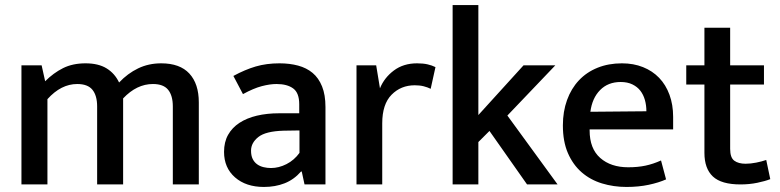

<svg xmlns="http://www.w3.org/2000/svg" viewBox="-20 -731 3093 761"><path d="M168 0H65V-472H145L159 -409Q192 -442 230 -461Q268 -480 319 -480Q370 -480 402.5 -460Q435 -440 452 -404Q486 -440 527.5 -460Q569 -480 619 -480Q693 -480 730.5 -439.5Q768 -399 768 -325V0H665V-309Q665 -352 646.5 -375Q628 -398 586 -398Q522 -398 468 -341V0H365V-309Q365 -352 346.5 -375Q328 -398 286 -398Q222 -398 168 -338Z M905 -430Q951 -455 993.5 -467.5Q1036 -480 1088 -480Q1128 -480 1161.5 -471Q1195 -462 1219 -442Q1243 -422 1256.5 -388.5Q1270 -355 1270 -307V0H1187L1176 -51H1173Q1145 -19 1108 -4.5Q1071 10 1026 10Q955 10 911.5 -28Q868 -66 868 -129Q868 -168 884 -196.5Q900 -225 929 -244Q958 -263 998 -272.5Q1038 -282 1086 -282H1166V-318Q1166 -363 1142 -380.5Q1118 -398 1076 -398Q1050 -398 1017.5 -389.5Q985 -381 943 -358ZM1167 -214 1104 -213Q1033 -211 1004 -188Q975 -165 975 -134Q975 -114 981.5 -101Q988 -88 999 -80Q1010 -72 1024.5 -68.5Q1039 -65 1054 -65Q1085 -65 1115.5 -80.5Q1146 -96 1167 -125Z M1393 0V-472H1471L1486 -381Q1503 -423 1541 -451.5Q1579 -480 1633 -480Q1657 -480 1674.5 -476Q1692 -472 1706 -465L1687 -379Q1675 -385 1659.5 -389Q1644 -393 1624 -393Q1569 -393 1532 -355.5Q1495 -318 1495 -242V0Z M1876 -168V0H1774V-711H1876V-275L2055 -472H2181L1991 -273L2190 0H2069L1920 -212Z M2648 -218H2317V-214Q2317 -142 2359 -105Q2401 -68 2470 -68Q2508 -68 2538.5 -74.5Q2569 -81 2600 -95L2620 -20Q2591 -7 2551 1.5Q2511 10 2463 10Q2412 10 2366 -4Q2320 -18 2285.5 -48Q2251 -78 2231 -124Q2211 -170 2211 -234Q2211 -289 2227.5 -334.5Q2244 -380 2274.5 -412.5Q2305 -445 2348.5 -462.5Q2392 -480 2445 -480Q2491 -480 2528.5 -465Q2566 -450 2592.5 -422.5Q2619 -395 2633.5 -355.5Q2648 -316 2648 -268ZM2542 -290Q2542 -314 2536 -335Q2530 -356 2518 -371.5Q2506 -387 2486.5 -396.5Q2467 -406 2440 -406Q2390 -406 2358.5 -374Q2327 -342 2320 -288Z M3008 -396H2874V-141Q2874 -106 2890.5 -94Q2907 -82 2935 -82Q2955 -82 2977.5 -86.5Q3000 -91 3017 -97L3033 -21Q3013 -13 2981.5 -6.5Q2950 0 2915 0Q2839 0 2805.5 -31.5Q2772 -63 2772 -125V-396H2700V-472H2772V-621H2874V-472H3008Z"/></svg>

Font: Mukta Vaani Medium
Style: Regular
Weight: 500
Designer: Noopur Datye, Girish Dalvi, Yashodeep Gholap, Pallavi Karambelkar
Foundry: Ek Type
Version: Version 2.538;PS 1.000;hotconv 16.6.51;makeotf.lib2.5.65220;